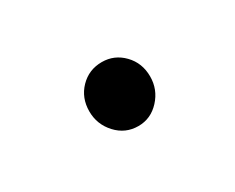

<svg xmlns="http://www.w3.org/2000/svg" viewBox="-37 -749 391 320"><g transform="rotate(-30 158.5 -589.5)"><path d="M105 -590Q105 -616 122 -633.5Q139 -651 164 -651Q188 -651 205 -633.5Q222 -616 222 -590Q222 -565 205 -546.5Q188 -528 164 -528Q139 -528 122 -546.5Q105 -565 105 -590Z"/></g></svg>

Font: Go Noto Current
Style: Regular
Weight: 400
Designer: Monotype Design Team
Foundry: Monotype Imaging Inc.
Version: Version 2.007; ttfautohint (v1.8) -l 8 -r 50 -G 200 -x 14 -D